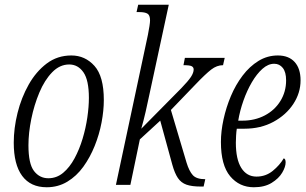

<svg xmlns="http://www.w3.org/2000/svg" viewBox="-20 -780 1293 810"><path d="M177 10Q109 10 73.5 -38Q38 -86 38 -178Q38 -239 54 -303.5Q70 -368 101 -423Q132 -478 177 -512Q222 -546 281 -546Q339 -546 378.5 -502Q418 -458 418 -358Q418 -314 408.5 -263.5Q399 -213 379.5 -164.5Q360 -116 331.5 -76.5Q303 -37 264 -13.5Q225 10 177 10ZM184 -28Q219 -28 246.5 -51Q274 -74 294.5 -112Q315 -150 328.5 -195Q342 -240 348.5 -285Q355 -330 355 -367Q355 -442 332 -475Q309 -508 272 -508Q232 -508 200 -475Q168 -442 146 -389.5Q124 -337 112 -278Q100 -219 100 -167Q100 -89 123.5 -58.5Q147 -28 184 -28Z M827 7Q789 7 766.5 -1Q744 -9 730.5 -29Q717 -49 707 -85L656 -271L570 -192L530 0H469L604 -633Q608 -653 610.5 -669.5Q613 -686 613 -694Q613 -716 602 -722.5Q591 -729 568 -729H556L563 -760H692L610 -380Q603 -346 594.5 -309Q586 -272 576 -237L745 -408Q774 -438 785.5 -455.5Q797 -473 797 -487Q797 -496 789 -500.5Q781 -505 754 -505L760 -536H928L921 -505Q895 -505 871 -486.5Q847 -468 804 -423L701 -316L767 -94Q778 -58 793.5 -41Q809 -24 846 -24L839 7Z M1051 10Q990 10 951 -36.5Q912 -83 912 -181Q912 -226 923 -276.5Q934 -327 954 -374.5Q974 -422 1003.5 -461Q1033 -500 1070.5 -523Q1108 -546 1152 -546Q1198 -546 1223 -518.5Q1248 -491 1248 -441Q1248 -388 1217.5 -341.5Q1187 -295 1133.5 -266Q1080 -237 1011 -237H979Q977 -225 976 -207.5Q975 -190 975 -178Q975 -108 998 -71.5Q1021 -35 1062 -35Q1101 -35 1130.5 -59Q1160 -83 1177 -112Q1185 -110 1185 -95Q1185 -76 1170.5 -51.5Q1156 -27 1126 -8.5Q1096 10 1051 10ZM1003 -271Q1055 -271 1097 -293Q1139 -315 1163 -354Q1187 -393 1187 -441Q1187 -476 1173 -493.5Q1159 -511 1137 -511Q1111 -511 1087 -489.5Q1063 -468 1042.5 -433Q1022 -398 1007 -355.5Q992 -313 985 -271Z"/></svg>

Font: Noto Serif ExtraCondensed Light
Style: Italic
Weight: 300
Width: 2
Italic angle: -12°
Designer: Monotype Design Team
Foundry: Monotype Imaging Inc.
Version: Version 2.014; ttfautohint (v1.8.4.7-5d5b)